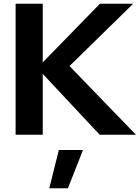

<svg xmlns="http://www.w3.org/2000/svg" viewBox="-20 -720 747 1026"><path d="M63.4 0V-700H208.4V-386.6L513.9 -700H691.4L351.5 -367L706.5 0H512.7L208.4 -325.3V0ZM243.4 286.2 294.4 81.4H423.5L342.8 286.2Z"/></svg>

Font: Red Hat Display VF
Style: Regular
Weight: 300
Designer: Pentagram, MCKL
Foundry: Pentagram, MCKL
Version: Version 1.023